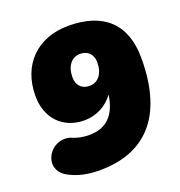

<svg xmlns="http://www.w3.org/2000/svg" viewBox="-126 -789 852 909"><g transform="rotate(-20 300.0 -335.0)"><path d="M224 12C443 12 590 -114 590 -420C590 -593 493 -682 317 -682C161 -682 57 -581 57 -422C57 -311 128 -235 237 -235C296 -235 351 -263 385 -311C370 -209 319 -162 234 -162C208 -162 178 -166 145 -181C45 -209 -29 -79 68 -24C116 3 170 12 224 12ZM315 -380C276 -380 252 -406 252 -445C252 -503 281 -538 324 -538C363 -538 387 -512 387 -473C387 -415 358 -380 315 -380Z"/></g></svg>

Font: SN Pro Black
Style: Italic
Weight: 900
Italic angle: -9°
Designer: Tobias Whetton
Foundry: Supernotes
Version: Version 1.001;Glyphs 3.2 (3249)